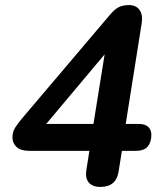

<svg xmlns="http://www.w3.org/2000/svg" viewBox="-20 -728 640 756"><path d="M375 8Q344 8 329.5 -9.5Q315 -27 320 -58L332 -134H96Q62 -134 45.5 -149Q29 -164 29 -187Q29 -208 39.5 -225Q50 -242 67 -262L414 -671Q431 -691 447 -699.5Q463 -708 488 -708Q515 -708 529 -689.5Q543 -671 538 -637L475 -240H526Q551 -240 563.5 -228.5Q576 -217 576 -197Q576 -169 562 -151.5Q548 -134 513 -134H460L447 -53Q438 8 375 8ZM348 -240 392 -514 162 -240Z"/></svg>

Font: Nunito
Style: Bold Italic
Weight: 700
Italic angle: -9°
Designer: Vernon Adams
Foundry: Vernon Adams
Version: Version 3.601; ttfautohint (v1.8.2.53-6de2)